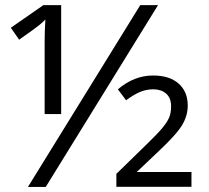

<svg xmlns="http://www.w3.org/2000/svg" viewBox="-20 -734 820 754"><path d="M600.6 -713.9 159.7 0H89.8L530.8 -713.9ZM150.4 -713.9H220.2V-286.1H155.3V-568.8Q155.3 -613.3 158.2 -657.2Q147.5 -646.5 134.3 -635.5Q121.1 -624.5 55.2 -578.1L22.5 -625ZM731.9 -0.5H437V-51.3L552.2 -163.6Q595.7 -205.6 615.7 -229.2Q635.7 -252.9 643.8 -271.5Q651.9 -290 651.9 -316.4Q651.9 -349.6 632.3 -366.5Q612.8 -383.3 582 -383.3Q556.6 -383.3 532.7 -374Q508.8 -364.7 475.1 -340.3L442.9 -383.3Q506.8 -437.5 581.1 -437.5Q645.5 -437.5 681.4 -405.8Q717.3 -374 717.3 -319.3Q717.3 -280.3 695.6 -243.4Q673.8 -206.5 602.1 -139.2L517.1 -58.6H731.9Z"/></svg>

Font: CAA NEO Sans
Style: Regular
Weight: 400
Version: Version 1.10